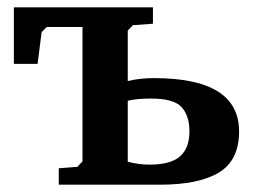

<svg xmlns="http://www.w3.org/2000/svg" viewBox="-20 -506 700 526"><path d="M18 -331V-486H399V-441L344 -437L330 -422V-284Q363 -292 402 -292Q635 -292 635 -146Q635 -67 580 -33.5Q525 0 418 0H141V-45L192 -49L206 -64V-432H108L94 -418L83 -331ZM330 -63Q359 -55 390 -55Q447 -55 473 -77.5Q499 -100 499 -146Q499 -189 477.5 -212.5Q456 -236 394 -236Q354 -236 330 -230Z"/></svg>

Font: Khartiya
Style: Bold
Weight: 700
Version: Version 1.0.2